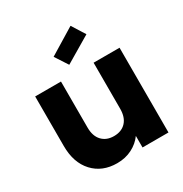

<svg xmlns="http://www.w3.org/2000/svg" viewBox="-185 -947 1044 1095"><g transform="rotate(-30 337.0 -400.0)"><path d="M612.8 -558.1V0H441.9V-76.2Q415 -38.6 371.3 -16.4Q327.6 5.9 272.9 5.9Q175.3 5.9 116.2 -57.9Q57.1 -121.6 57.1 -231.9V-558.1H227.1V-254.9Q227.1 -198.7 256.1 -168Q285.2 -137.2 334 -137.2Q384.3 -137.2 413.1 -168Q441.9 -198.7 441.9 -254.9V-558.1ZM433.1 -806.2 487.8 -719.2 315.9 -617.2 261.2 -701.2Z"/></g></svg>

Font: SVN-Poppins
Style: Bold
Weight: 700
Designer: Ninad Kale (Devanagari), Jonny Pinhorn (Latin)
Foundry: Indian Type Foundry
Version: Version 3.200;PS 1.000;hotconv 16.6.54;makeotf.lib2.5.65590